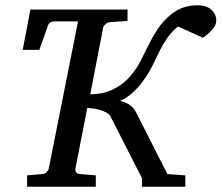

<svg xmlns="http://www.w3.org/2000/svg" viewBox="-20 -707 839 727"><path d="M798.8 -628.9Q798.8 -611.8 783.9 -595Q769 -578.1 748.5 -564L653.8 -606.9Q629.9 -586.9 614 -564.2Q598.1 -541.5 585.7 -516.8Q573.2 -492.2 561.3 -466.6Q549.3 -440.9 532.7 -416Q510.7 -382.8 485.6 -359.1Q460.4 -335.4 434.6 -325.2Q460.9 -318.4 474.6 -307.1Q488.3 -295.9 495.6 -280.8L613.8 -47.9L681.6 -43V0H517.6V-32.2L399.4 -264.2Q395.5 -272.9 385.5 -279.1Q375.5 -285.2 362.8 -289.3Q350.1 -293.5 336.2 -295.7Q322.3 -297.9 310.5 -298.8L265.6 -68.8Q264.2 -62 268.1 -55.4Q272 -48.8 282.7 -47.9L342.8 -43V0H82.5V-43L139.6 -47.9Q150.4 -48.8 156.7 -55.4Q163.1 -62 164.6 -68.8L275.4 -626H185.1Q166 -626 160.2 -606L128.9 -518.1H65.9L95.2 -670.9H462.9V-627.9L396.5 -623Q386.2 -622.1 379.2 -615.5Q372.1 -608.9 370.6 -602.1L321.8 -350.1Q370.6 -350.1 409.2 -369.1Q447.8 -388.2 473.6 -418.9Q497.1 -446.3 512.2 -476.3Q527.3 -506.3 542.5 -536.9Q557.6 -567.4 576.9 -596.9Q596.2 -626.5 628.4 -652.8Q650.4 -670.9 675.8 -679Q701.2 -687 726.6 -687Q761.7 -687 780.3 -670.2Q798.8 -653.3 798.8 -628.9Z"/></svg>

Font: Charis SIL CyrE
Style: Italic
Weight: 400
Italic angle: -11°
Foundry: SIL International
Version: Version 5.000